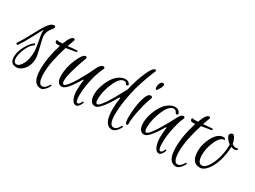

<svg xmlns="http://www.w3.org/2000/svg" viewBox="-60 -1208 2539 1914"><g transform="rotate(30 1210.0 -251.0)"><path d="M57.6 -27.2Q57.6 28.8 93.6 28.8Q127.2 28.8 156.4 -26.4Q185.6 -81.6 185.6 -165.6Q185.6 -206.4 170.8 -280.8Q156 -355.2 156 -378Q156 -400.8 157.6 -408Q147.2 -391.2 97.6 -296.4Q48 -201.6 9.6 -146.4Q6.4 -143.2 0.8 -144.4Q-4.8 -145.6 -8.4 -149.2Q-12 -152.8 -12 -154.4Q-12 -156 -11.2 -156.8Q26.4 -211.2 76.4 -306.8Q126.4 -402.4 160 -449.6Q193.6 -496.8 226.4 -496.8Q243.2 -496.8 243.2 -482.4Q243.2 -472.8 229.6 -456.8Q186.4 -408 186.4 -356.8Q186.4 -326.4 209.6 -239.6Q232.8 -152.8 232.8 -113.6Q232.8 -43.2 193.6 6Q154.4 55.2 104.8 55.2Q34.4 55.2 34.4 -25.6Q34.4 -86.4 71.6 -152.8Q108.8 -219.2 146.4 -242.4Q153.6 -247.2 155.6 -236.8Q157.6 -226.4 152.8 -223.2Q110.4 -199.2 79.2 -120.8Q57.6 -65.6 57.6 -27.2Z M350.4 -346.4Q319.2 -346.4 319.2 -372Q319.2 -381.6 327.2 -384Q328 -384.8 329.6 -384.8Q334.4 -379.2 347.6 -379.2Q360.8 -379.2 389.6 -380.8Q427.2 -482.4 461.6 -482.4Q475.2 -482.4 475.2 -467.2Q462.4 -435.2 446.4 -384.8Q525.6 -393.6 549.6 -393.6Q556 -393.6 556 -387.2Q556 -374.4 539.2 -374.4Q530.4 -374.4 437.6 -357.6Q374.4 -157.6 374.4 -33.6Q374.4 90.4 424 90.4Q444 90.4 461.6 73.2Q479.2 56 486.4 39.2Q489.6 30.4 500 34.4Q504.8 36 503.2 39.2Q498.4 49.6 491.2 63.2Q484 76.8 463.2 96.8Q442.4 116.8 420.8 116.8Q325.6 116.8 325.6 -48.8Q325.6 -188.8 377.6 -348Q366.4 -346.4 350.4 -346.4Z M815.2 60Q824.8 60 833.2 51.6Q841.6 43.2 848.8 25.6Q849.6 18.4 858.4 18.4Q867.2 18.4 865.2 25.6Q863.2 32.8 858.8 43.2Q854.4 53.6 840.4 70.8Q826.4 88 812 88Q780 88 762.4 48Q744 8 744 -50.8Q744 -109.6 752.8 -172H745.6Q648.8 -3.2 596.8 -3.2Q535.2 -3.2 535.2 -97.2Q535.2 -191.2 575.2 -284.8Q619.2 -388 652.8 -388Q667.2 -388 667.2 -370.4Q633.6 -281.6 609.6 -197.6Q585.6 -113.6 585.6 -72.4Q585.6 -31.2 604.8 -31.2Q618.4 -31.2 645.2 -64Q672 -96.8 700 -144Q760 -245.6 791.6 -316.8Q823.2 -388 856.8 -388Q872.8 -388 872.8 -370.4Q821.6 -268.8 800 -128Q791.2 -72 791.2 -18.4Q791.2 60 815.2 60Z M981.6 0Q914.4 0 914.4 -103.2Q914.4 -163.2 944.8 -235.2Q986.4 -336 1054.4 -372Q1084 -388 1108 -388Q1132 -388 1144.8 -379.6Q1157.6 -371.2 1161.6 -362.4L1165.6 -353.6Q1163.2 -340 1151.2 -340Q1139.2 -340 1134 -353.2Q1128.8 -366.4 1109.6 -366.4Q1057.6 -366.4 1016.8 -274.4Q969.6 -170.4 969.6 -77.6Q969.6 -28.8 989.6 -28.8Q1005.6 -28.8 1036.4 -68.4Q1067.2 -108 1100 -164.8Q1144.8 -243.2 1179.2 -308Q1208 -432.8 1249.2 -526Q1290.4 -619.2 1317.6 -619.2Q1331.2 -619.2 1331.2 -605.6Q1312 -564 1286 -492Q1260 -420 1242 -354.8Q1224 -289.6 1209.2 -199.2Q1194.4 -108.8 1194.4 -28.8Q1194.4 90.4 1246.4 90.4Q1266.4 90.4 1283.6 73.2Q1300.8 56 1308 39.2Q1312 30.4 1322.4 34.4Q1326.4 36 1325.6 39.2Q1320.8 49.6 1313.6 63.2Q1306.4 76.8 1285.2 96.8Q1264 116.8 1242.4 116.8Q1147.2 116.8 1147.2 -62.4Q1147.2 -125.6 1158.4 -197.6H1148Q1035.2 0 981.6 0Z M1324.8 -68Q1324.8 -186.4 1349.2 -279.2Q1373.6 -372 1411.2 -372Q1429.6 -372 1429.6 -352Q1421.6 -331.2 1409.6 -296.8Q1397.6 -262.4 1378 -172.4Q1358.4 -82.4 1358.4 -12Q1358.4 -0.8 1346.4 -0.8Q1324.8 -0.8 1324.8 -68ZM1432 -447.2Q1415.2 -447.2 1415.2 -479.2Q1415.2 -498.4 1425.6 -519.6Q1436 -540.8 1455.2 -540.8Q1471.2 -540.8 1471.2 -522.4Q1471.2 -504 1441.6 -460.8Z M1545.6 0Q1480 0 1480 -103.2Q1480 -164.8 1510.4 -238.4Q1552.8 -341.6 1621.6 -379.2Q1651.2 -395.2 1676.8 -395.2Q1702.4 -395.2 1717.2 -384Q1732 -372.8 1736 -361.6L1740.8 -351.2Q1738.4 -337.6 1727.2 -337.6Q1714.4 -337.6 1712.4 -343.6Q1710.4 -349.6 1708 -354Q1705.6 -358.4 1696.8 -366Q1688 -373.6 1676.8 -373.6Q1624.8 -373.6 1582.4 -280Q1534.4 -172 1534.4 -76.8Q1534.4 -28.8 1553.6 -28.8Q1568.8 -28.8 1596.4 -62.8Q1624 -96.8 1654.4 -148Q1707.2 -236 1740 -300.8Q1767.2 -358.4 1796 -358.4Q1811.2 -358.4 1811.2 -340Q1804 -324.8 1792.8 -296.8Q1781.6 -268.8 1763.2 -185.6Q1744.8 -102.4 1744.8 -20Q1744.8 62.4 1769.6 62.4Q1779.2 62.4 1787.2 54Q1795.2 45.6 1801.6 28.8Q1804 20 1812.8 20Q1816 20 1817.6 22.4Q1819.2 24.8 1817.6 30.4Q1816 36 1812 46Q1808 56 1794.8 72.8Q1781.6 89.6 1767.2 89.6Q1733.6 89.6 1715.6 45.6Q1697.6 1.6 1697.6 -58.4Q1697.6 -118.4 1706.4 -173.6H1698.4Q1596.8 0 1545.6 0Z M1908 -346.4Q1876.8 -346.4 1876.8 -372Q1876.8 -381.6 1884.8 -384Q1885.6 -384.8 1887.2 -384.8Q1892 -379.2 1905.2 -379.2Q1918.4 -379.2 1947.2 -380.8Q1984.8 -482.4 2019.2 -482.4Q2032.8 -482.4 2032.8 -467.2Q2020 -435.2 2004 -384.8Q2083.2 -393.6 2107.2 -393.6Q2113.6 -393.6 2113.6 -387.2Q2113.6 -374.4 2096.8 -374.4Q2088 -374.4 1995.2 -357.6Q1932 -157.6 1932 -33.6Q1932 90.4 1981.6 90.4Q2001.6 90.4 2019.2 73.2Q2036.8 56 2044 39.2Q2047.2 30.4 2057.6 34.4Q2062.4 36 2060.8 39.2Q2056 49.6 2048.8 63.2Q2041.6 76.8 2020.8 96.8Q2000 116.8 1978.4 116.8Q1883.2 116.8 1883.2 -48.8Q1883.2 -188.8 1935.2 -348Q1924 -346.4 1908 -346.4Z M2190.4 7.2Q2092 7.2 2092 -128Q2092 -204 2130.4 -280Q2179.2 -376 2246.4 -376Q2256 -376 2262.4 -371.2Q2268.8 -366.4 2271.2 -356.8Q2220.8 -356.8 2184 -276Q2147.2 -195.2 2147.2 -116.8Q2147.2 -21.6 2199.2 -21.6Q2228.8 -21.6 2260.8 -66.8Q2292.8 -112 2314 -185.6Q2335.2 -259.2 2335.2 -333.6V-343.2Q2310.4 -359.2 2294.4 -383.2Q2278.4 -407.2 2278.4 -418.4Q2278.4 -429.6 2288.4 -439.6Q2298.4 -449.6 2308.8 -449.6Q2324 -449.6 2338.4 -422.4Q2352.8 -395.2 2358.4 -360.8Q2383.2 -344 2402 -344Q2420.8 -344 2432 -350.4Q2432 -339.2 2424 -330.4Q2416 -321.6 2399.2 -321.6Q2382.4 -321.6 2360.8 -329.6Q2360 -252.8 2337.6 -175.2Q2315.2 -97.6 2275.2 -45.2Q2235.2 7.2 2190.4 7.2Z"/></g></svg>

Font: Euphoria Script
Style: Regular
Weight: 400
Designer: Sabrina Mariela Lopez
Foundry: Sabrina Mariela Lopez
Version: Version 1.002